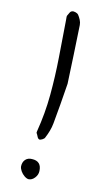

<svg xmlns="http://www.w3.org/2000/svg" viewBox="-132 -818 543 961"><g transform="rotate(15 139.0 -337.0)"><path d="M123 -108Q116 -110 111.5 -119.5Q107 -129 102 -136Q101 -138 101.5 -141Q102 -144 102 -146Q118 -242 118.5 -337.5Q119 -433 112 -529Q105 -625 98 -720Q98 -725 97 -731Q96 -737 97 -742Q101 -750 105 -759Q109 -768 116 -770Q123 -773 134 -770Q145 -767 149 -762Q157 -752 163.5 -739.5Q170 -727 171 -714Q176 -638 180 -562Q184 -486 188 -414Q184 -358 180 -306Q176 -254 171 -204Q169 -184 163.5 -164.5Q158 -145 150 -126Q148 -119 138 -113Q128 -107 123 -108ZM123 98Q113 98 100.5 89.5Q88 81 79.5 68.5Q71 56 70 45Q69 23 81 9.5Q93 -4 114 -4Q163 -6 165 45Q166 64 153 80.5Q140 97 123 98Z"/></g></svg>

Font: Mynerve
Style: Regular
Weight: 400
Designer: Carolina Short
Foundry: Carolina Short
Version: Version 1.000; ttfautohint (v1.8.4.7-5d5b)